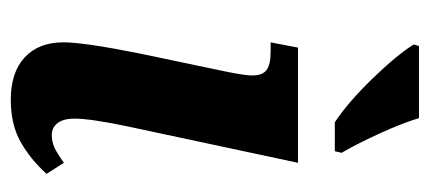

<svg xmlns="http://www.w3.org/2000/svg" viewBox="-246 -560 816 365"><g transform="rotate(90 162.5 -378.0)"><path d="M61 -90Q61 -129 82 -234L117 -401Q124 -436 124 -449Q124 -468 114 -476Q104 -484 78 -484H61L71 -536H290L221 -213Q206 -142 206 -111Q206 -90 214.5 -79Q223 -68 237 -68Q250 -68 261 -73Q272 -78 290 -91L311 -58Q283 -27 250 -8.5Q217 10 170 10Q118 10 89.5 -16.5Q61 -43 61 -90ZM65 -756 68 -766H205Q215 -733 235 -689.5Q255 -646 271 -619L268 -606H213Q175 -631 130 -677.5Q85 -724 65 -756Z"/></g></svg>

Font: Noto Serif Narrow
Style: Bold Italic
Weight: 700
Width: 4
Italic angle: -12°
Designer: Monotype Design Team
Foundry: Monotype Imaging Inc.
Version: Version 1.001